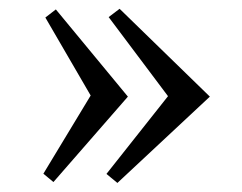

<svg xmlns="http://www.w3.org/2000/svg" viewBox="-20 -460 540 428"><path d="M99.1 -54.2 76.7 -72.8 182.1 -247.1 81.1 -420.9 104.5 -439 265.1 -244.6ZM241.7 -52.2 217.3 -72.3 354.5 -245.6 222.2 -421.9 246.6 -440.4 447.8 -244.6Z"/></svg>

Font: PT Astra Serif
Style: Regular
Weight: 400
Designer: A.Korolkova, I. Chaeva
Foundry: ParaType Ltd
Version: Version 1.002